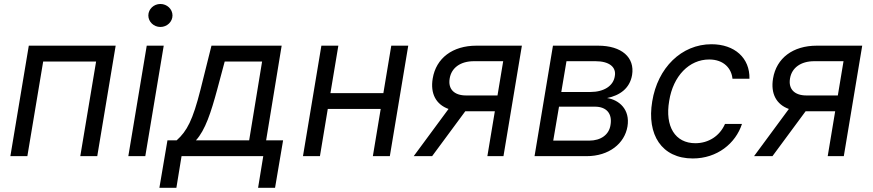

<svg xmlns="http://www.w3.org/2000/svg" viewBox="-20 -771 4308 948"><path d="M31.2 0H115.1L193.2 -467.3H454.5L376.4 0H460.2L551.1 -545.5H122.2Z M613.6 0H697.4L788.4 -545.5H704.5ZM712.4 -694.6C712.4 -663.4 739.3 -637.8 772 -637.8C804.7 -637.8 831.7 -663.4 831.7 -694.6C831.7 -725.9 804.7 -751.4 772 -751.4C739.3 -751.4 712.4 -725.9 712.4 -694.6Z M767 156.2H850.9L876.4 0H1279.8L1254.3 156.2H1338.1L1377.8 -78.1H1294L1370.7 -545.5H1024.1L970.2 -329.5C931.5 -176.8 903.4 -124.3 852.3 -78.1H806.8ZM947.4 -78.1C993.6 -128.6 1021.7 -215.6 1052.6 -329.5L1089.5 -467.3H1274.1L1210.2 -78.1Z M1650.6 -545.5H1566.8L1475.9 0H1559.7L1598.4 -233H1859.7L1821 0H1904.8L1995.7 -545.5H1911.9L1872.9 -311.1H1611.5Z M2386.4 0H2465.9L2556.8 -545.5H2332.4C2214.5 -545.5 2133.2 -484 2116.5 -383.5C2104 -308.6 2132.8 -255.3 2194.6 -233L2022.7 0H2113.6L2277.3 -221.6H2293.7H2423.3ZM2200.3 -383.5C2208.8 -436.4 2253.9 -468.8 2319.6 -468.8H2464.5L2436.4 -299.7H2281.2C2222.3 -299.7 2191.4 -331.3 2200.3 -383.5Z M2619.3 0H2876.4C2987.2 0 3063.9 -62.5 3078.1 -146.3C3092.3 -231.5 3035.5 -278.4 2977.3 -286.9C3039.8 -299.7 3089.5 -333.8 3100.9 -400.6C3115.1 -487.2 3049.7 -545.5 2933.2 -545.5H2710.2ZM2711.6 -76.7 2740.1 -244.3H2917.6C2974.4 -244.3 3004.3 -210.2 2994.3 -153.4C2987.2 -106.5 2947.4 -76.7 2889.2 -76.7ZM2751.4 -316.8 2777 -468.8H2920.5C2987.2 -468.8 3024.1 -440.3 3015.6 -394.9C3008.5 -346.6 2961.6 -316.8 2894.9 -316.8Z M3400.6 11.4C3521 11.4 3611.9 -62.5 3643.5 -159.1H3559.7C3533.7 -99.4 3478.3 -63.9 3413.4 -63.9C3313.6 -63.9 3262.4 -146.3 3284.1 -272.7C3303.6 -396.3 3383.2 -477.3 3481.5 -477.3C3555 -477.3 3592 -431.8 3596.6 -382.1H3680.4C3682.9 -484.4 3607.6 -552.6 3492.9 -552.6C3344.8 -552.6 3226.9 -436.1 3200.3 -269.9C3172.9 -106.5 3246.8 11.4 3400.6 11.4Z M4066.8 0H4146.3L4237.2 -545.5H4012.8C3894.9 -545.5 3813.6 -484 3796.9 -383.5C3784.4 -308.6 3813.2 -255.3 3875 -233L3703.1 0H3794L3957.7 -221.6H3974.1H4103.7ZM3880.7 -383.5C3889.2 -436.4 3934.3 -468.8 4000 -468.8H4144.9L4116.8 -299.7H3961.6C3902.7 -299.7 3871.8 -331.3 3880.7 -383.5Z"/></svg>

Font: Margiela Sans
Style: Italic
Weight: 400
Italic angle: -9.39999°
Designer: Stefan Endress, Andreas Faust
Version: Version 1.100;FEAKit 1.0